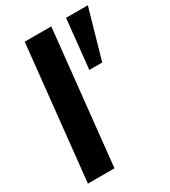

<svg xmlns="http://www.w3.org/2000/svg" viewBox="-196 -908 893 1006"><g transform="rotate(-30 250.0 -405.0)"><path d="M337.4 -512.2 368.2 -809.6H500L415.5 -512.2ZM33.2 0 118.2 -809.6H278.8L193.8 0Z"/></g></svg>

Font: Oswald
Style: Bold
Weight: 700
Designer: Vernon Adams
Foundry: Vernon Adams
Version: 3.0; ttfautohint (v0.94.23-7a4d-dirty) -l 8 -r 50 -G 200 -x 